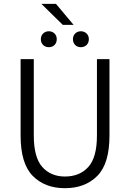

<svg xmlns="http://www.w3.org/2000/svg" viewBox="-20 -964 675 996"><path d="M155.3 -657.2V-261.7Q155.3 -147 199.5 -97.7Q243.7 -48.3 316.9 -48.3Q392.6 -48.3 437.7 -97.4Q482.9 -146.5 482.9 -261.7V-657.2H547.9V-260.7Q547.9 -114.7 484.6 -51.3Q421.4 12.2 316.9 12.2Q212.9 12.2 149.9 -51.5Q86.9 -115.2 86.9 -260.7V-657.2ZM305.7 -835 194.8 -943.8H270.5L361.8 -835ZM233.4 -801.8Q251 -801.8 262.7 -790.3Q274.4 -778.8 274.4 -760.7Q274.4 -742.2 262.9 -730.7Q251.5 -719.2 233.4 -719.2Q215.3 -719.2 203.6 -730.7Q191.9 -742.2 191.9 -760.7Q191.9 -778.8 203.9 -790.3Q215.8 -801.8 233.4 -801.8ZM399.4 -801.8Q417 -801.8 429 -790.3Q440.9 -778.8 440.9 -760.7Q440.9 -742.2 429.2 -730.7Q417.5 -719.2 399.4 -719.2Q381.3 -719.2 369.9 -730.7Q358.4 -742.2 358.4 -760.7Q358.4 -778.8 370.1 -790.3Q381.8 -801.8 399.4 -801.8Z"/></svg>

Font: Varta
Style: Light
Weight: 300
Designer: Joana Correia, Viktoriya Grabowska, Eben Sorkin
Foundry: Sorkin Type
Version: Version 1.002; ttfautohint (v1.3) -l 8 -r 24 -G 200 -x 12 -H